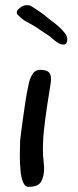

<svg xmlns="http://www.w3.org/2000/svg" viewBox="-20 -740 302 745"><path d="M91 -15Q77 -15 69.5 -33Q62 -51 59.5 -79Q57 -107 57 -137Q57 -151 57.5 -165.5Q58 -180 58 -193Q58 -197 61 -219.5Q64 -242 68 -272Q72 -302 76.5 -331.5Q81 -361 84 -378Q87 -391 91 -412.5Q95 -434 105.5 -451.5Q116 -469 136 -469Q159 -469 168.5 -460.5Q178 -452 178 -434Q178 -429 177.5 -424Q177 -419 176 -413Q171 -381 163.5 -333.5Q156 -286 150.5 -234.5Q145 -183 147 -137Q148 -126 149.5 -111.5Q151 -97 151 -83Q151 -57 140 -36Q129 -15 91 -15ZM226 -567Q213 -567 196.5 -579.5Q180 -592 173 -599L152 -613Q145 -618 137 -623Q129 -628 121 -634Q105 -644 88 -653Q71 -662 68 -665L57 -675Q52 -680 49 -682Q45 -687 45 -692Q45 -700 58 -710Q71 -720 83 -720Q92 -720 98 -718Q102 -716 115 -707.5Q128 -699 141.5 -689.5Q155 -680 159 -676Q164 -672 170.5 -666.5Q177 -661 184 -656Q194 -649 207 -637.5Q220 -626 230.5 -613Q241 -600 241 -588Q241 -567 226 -567Z"/></svg>

Font: Fuzzy Bubbles
Style: Regular
Weight: 400
Designer: Robert E. Leuschke
Foundry: Robert E. Leuschke
Version: Version 1.010; ttfautohint (v1.8.3)